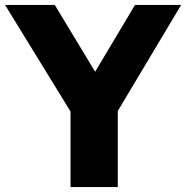

<svg xmlns="http://www.w3.org/2000/svg" viewBox="-50 -760 756 780"><path d="M686 -740 428.5 -309V0H236.5V-307L-29.5 -740H172.5L336.5 -468.5L498.5 -740Z"/></svg>

Font: Encode Sans ExtraBold
Style: Regular
Weight: 800
Designer: Multiple Designers
Foundry: Impallari Type
Version: Version 2.000